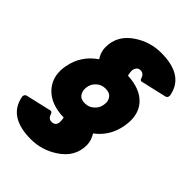

<svg xmlns="http://www.w3.org/2000/svg" viewBox="-252 -856 1069 1069"><g transform="rotate(45 283.0 -321.0)"><path d="M196 106Q18 106 -6 -28Q-6 -47 10 -50L162 -85Q172 -85 176 -72Q185 -44 209 -44Q243 -44 243 -81Q243 -93 240 -109Q137 -111 83 -169Q42 -214 42 -278Q42 -297 46 -318Q64 -419 150 -478Q127 -513 127 -551Q127 -646 214 -702Q285 -748 370 -748Q549 -748 572 -614Q572 -595 556 -592L404 -557Q394 -557 391 -570Q381 -598 357 -598Q332 -598 324 -570L323 -561Q323 -549 328 -527Q430 -522 479 -467Q516 -425 516 -362Q516 -341 512 -318Q495 -219 418 -162Q440 -127 440 -91Q440 3 353 59Q281 106 196 106ZM267 -248Q298 -248 320 -268Q349 -293 349 -335Q349 -355 335.5 -371.5Q322 -388 291 -388Q260 -388 239 -369Q210 -344 210 -303Q210 -282 223 -265Q236 -248 267 -248Z"/></g></svg>

Font: YamahaIndonesia935. App Black
Style: Italic
Weight: 900
Italic angle: -10°
Designer: Dalton Maag Ltd
Foundry: Dalton Maag Ltd
Version: Version 1.002; January 01, 2024; Regular/Italic